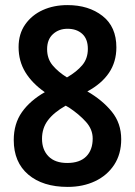

<svg xmlns="http://www.w3.org/2000/svg" viewBox="-20 -722 530 754"><path d="M245 -702Q328 -702 382.5 -659.5Q437 -617 437 -536Q437 -479 408 -436Q379 -393 323 -363Q382 -329 419 -283.5Q456 -238 456 -175Q456 -117 428.5 -75Q401 -33 353.5 -10.5Q306 12 246 12Q148 12 91 -36.5Q34 -85 34 -172Q34 -236 66 -281.5Q98 -327 156 -360Q106 -395 79.5 -438.5Q53 -482 53 -537Q53 -589 79 -626Q105 -663 148 -682.5Q191 -702 245 -702ZM245 -609Q211 -609 188 -588Q165 -567 165 -529Q165 -491 187 -465Q209 -439 243 -418Q281 -440 303 -466Q325 -492 325 -530Q325 -569 303 -589Q281 -609 245 -609ZM145 -177Q145 -134 170.5 -108Q196 -82 244 -82Q293 -82 318.5 -107.5Q344 -133 344 -178Q344 -214 317.5 -243.5Q291 -273 252 -299L238 -307Q192 -281 168.5 -250Q145 -219 145 -177Z"/></svg>

Font: Noto Sans Kannada Condensed SemiBold
Style: Regular
Weight: 600
Width: 3
Designer: Jelle Bosma - Monotype Design Team
Foundry: Monotype Imaging Inc.
Version: Version 2.005; ttfautohint (v1.8.4.7-5d5b)